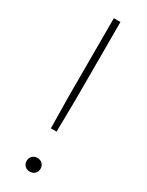

<svg xmlns="http://www.w3.org/2000/svg" viewBox="-180 -692 560 731"><g transform="rotate(30 99.5 -327.0)"><path d="M114 -316 112 -177H87L85 -316V-660H114ZM130 -24Q130 -11 121.5 -2.5Q113 6 99 6Q86 6 77.5 -2.5Q69 -11 69 -24Q69 -37 77.5 -45.5Q86 -54 99 -54Q113 -54 121.5 -45.5Q130 -37 130 -24Z"/></g></svg>

Font: Work Sans ExtraLight
Style: Regular
Weight: 280
Designer: Wei Huang
Foundry: Wei Huang
Version: Version 1.500